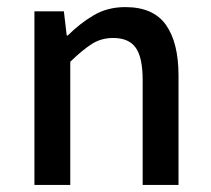

<svg xmlns="http://www.w3.org/2000/svg" viewBox="-20 -521 594 541"><path d="M77 0V-489H160L168 -421H171Q205 -455 244 -478Q283 -501 333 -501Q412 -501 447.5 -451Q483 -401 483 -308V0H382V-295Q382 -359 362.5 -386.5Q343 -414 299 -414Q265 -414 238.5 -397Q212 -380 178 -347V0Z"/></svg>

Font: Assistant ExtraLight SemiBold
Style: Regular
Weight: 600
Version: Version 3.000